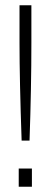

<svg xmlns="http://www.w3.org/2000/svg" viewBox="-20 -708 194 728"><path d="M54 -545V-688H99V-545Q99 -377 92 -175H62Q54 -405 54 -545ZM51 0V-69H101V0Z"/></svg>

Font: Saira Ultra Condensed ExLight
Style: Regular
Weight: 200
Width: 1
Designer: Hector Gatti with collaboration of the Omnibus-Type team
Foundry: Omnibus-Type
Version: Version 1.001; ttfautohint (v1.8)